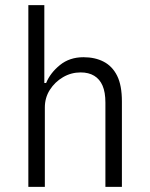

<svg xmlns="http://www.w3.org/2000/svg" viewBox="-20 -725 581 745"><path d="M90 0V-705H152V-403H159Q175 -442 212.5 -472.5Q250 -503 304 -503Q349 -503 382.5 -485.5Q416 -468 434.5 -431Q453 -394 453 -331V0H389V-327Q389 -367 378 -392.5Q367 -418 345.5 -431Q324 -444 293 -444Q256 -444 224.5 -425.5Q193 -407 173.5 -376.5Q154 -346 154 -308V0Z"/></svg>

Font: Nunito Sans 7pt Condensed Light
Style: Regular
Weight: 300
Width: 3
Designer: Vernon Adams
Foundry: Vernon Adams
Version: Version 3.101;gftools[0.9.27]